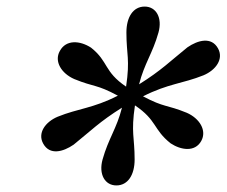

<svg xmlns="http://www.w3.org/2000/svg" viewBox="-20 -812 689 584"><path d="M292 -327C279.5 -282 299 -248 334 -248C369 -248 389.5 -280 389.5 -327C389.5 -395 378 -407.5 390.5 -491.5C458 -446 445.5 -418.5 499 -376C531 -355 573 -349 592 -383C610 -415 587 -452 548 -469C485.5 -494.5 481 -484 415 -519C492 -558 535.5 -557.5 599 -583C637 -599 661 -633 643 -665C623 -701 582 -690 550 -668C499 -627 471 -598 403 -555.5C419 -619 444 -649 462 -713C474.5 -758 455 -792 420 -792C385 -792 364.5 -760 364.5 -713C364.5 -645 376 -632.5 363.5 -548.5C295.5 -594.5 310.5 -624.5 257 -667C223 -689 181 -692 162 -657C144 -625 167 -588.5 206 -571.5C268.5 -546 272.5 -556.5 338.5 -521C262 -482 218.5 -482.5 155.5 -457C117.5 -441 93.5 -407 111.5 -375C131.5 -339 172 -350 204 -372C255 -413 283 -442 351 -484.5C335 -421 310 -391 292 -327Z"/></svg>

Font: Bodoni* 06pt
Style: Italic
Weight: 400
Italic angle: -13°
Version: Version 2.3